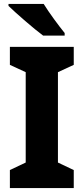

<svg xmlns="http://www.w3.org/2000/svg" viewBox="-20 -951 423 971"><path d="M201 -931H23V-921C60 -885 153 -804 198 -771H307V-784C279 -818 228 -887 201 -931ZM353 0V-91L273 -129V-586L353 -623V-714H30V-623L110 -586V-129L30 -91V0Z"/></svg>

Font: Noto Sans Gurmukhi UI SemiCondensed ExtraBold
Style: Regular
Weight: 800
Width: 4
Designer: Jelle Bosma - Monotype Design Team
Foundry: Monotype Imaging Inc.
Version: Version 2.004